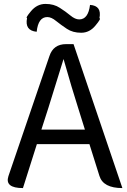

<svg xmlns="http://www.w3.org/2000/svg" viewBox="-20 -959 647 979"><path d="M227 -410 191 -298H413L378 -410Q348 -503 304 -658Q273 -556 227 -410ZM97 0Q3 0 23 -61L232 -673Q252 -734 317 -734H355L604 0Q506 0 487 -62L436 -224H168L97 0ZM467 -829Q437 -792 394 -792Q351 -792 321 -812Q291 -832 266 -852Q242 -872 221 -872Q175 -872 167 -797Q105 -803 118 -867Q108 -866 138 -902Q169 -939 212 -939Q255 -939 285 -919Q315 -900 339 -880Q363 -860 384 -860Q430 -860 439 -934Q500 -930 487 -866Q498 -866 467 -829Z"/></svg>

Font: Swei Toothpaste CJK TC
Style: Regular
Weight: 400
Version: Version 1.0